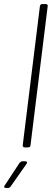

<svg xmlns="http://www.w3.org/2000/svg" viewBox="-53 -720 263 938"><path d="M58 -10 142 -690Q144 -700 153 -700H171Q176 -700 178.5 -697Q181 -694 180 -690L96 -10Q96 -6 93 -3Q90 0 85 0H67Q58 0 58 -10ZM-30 186 43 75Q50 68 56 68H71Q77 68 78.5 71.5Q80 75 77 80L-1 191Q-6 198 -13 198H-25Q-31 198 -32.5 194.5Q-34 191 -30 186Z"/></svg>

Font: Barlow Semi Condensed ExLight
Style: Italic
Weight: 275
Width: 4
Italic angle: -7°
Designer: Jeremy Tribby
Foundry: Tribby Type
Version: Version 1.408